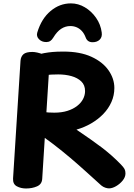

<svg xmlns="http://www.w3.org/2000/svg" viewBox="-20 -1077 774 1113"><path d="M98.9 -724.8Q100.9 -749.4 116 -762.7Q131.1 -775.9 167.6 -775.9Q179.7 -775.9 196.7 -772.2Q213.8 -768.6 230.2 -761.1Q246.7 -753.7 257.4 -741.9Q268.1 -730.1 267.1 -713.7L224.7 -40.2Q222.9 -9.1 194.8 3.2Q166.7 15.6 130.8 15.6Q100.8 15.6 77.3 2.8Q53.9 -9.9 55.7 -42.6ZM202.4 -635.6Q190.4 -633.6 182.2 -643.2Q174 -652.8 168.2 -667.8Q162.3 -682.9 159.6 -698Q156.9 -713.1 156.9 -721.1Q156.9 -738.1 174.6 -749.3Q192.3 -760.4 236.3 -769.1Q259.3 -773.4 284.9 -775.7Q310.6 -778 348.1 -778Q444 -778 509.7 -748Q575.3 -718 609.1 -669.5Q642.9 -621 642.9 -567Q642.9 -524 626 -485.8Q609.1 -447.6 578.8 -416.2Q548.4 -384.8 508.5 -361.6Q468.6 -338.4 423.2 -325.6Q470.2 -293.6 505.5 -268.9Q540.8 -244.2 569.7 -222.2Q598.6 -200.1 625.3 -176.7Q652 -153.2 681.1 -123.4Q696.7 -107.1 702 -96.9Q707.3 -86.7 707.3 -71.7Q707.3 -50.3 691.2 -30.5Q675.1 -10.7 652.9 2.2Q630.8 15 611.8 15Q602.8 15 590.4 11Q578.1 7 567.1 -2Q527.1 -38 482.1 -78.9Q437 -119.9 388.5 -161.1Q340 -202.2 289.8 -240.7Q239.7 -279.1 188.7 -312.1L195.2 -432.9Q206.2 -431.9 232.4 -427.9Q258.7 -423.9 295 -423.9Q337.6 -423.9 370.6 -434.3Q403.6 -444.7 426.6 -462.5Q449.7 -480.3 461.4 -502.7Q473.1 -525.1 473.1 -549.1Q473.1 -584 451.2 -605Q429.3 -626 394.2 -635.8Q359.1 -645.6 317.4 -645.6Q294.4 -645.6 277.4 -644.6Q260.4 -643.6 243.4 -641.6Q226.4 -639.6 202.4 -635.6ZM516.6 -832.2Q486.8 -832.2 476.7 -859.6Q468.3 -882.2 454.7 -897Q441 -911.8 424 -918.9Q407 -926 387.9 -926Q358.9 -926 334.4 -909.9Q309.9 -893.8 289.3 -859.6Q281 -845.7 271.3 -839.4Q261.6 -833.2 248.1 -833.2Q221.8 -833.2 205.7 -850Q189.6 -866.8 196.1 -888.6Q220.3 -969 273.2 -1013.2Q326 -1057.4 391 -1057.4Q433.7 -1057.4 471.9 -1034.7Q510.2 -1012 536.9 -973.7Q563.7 -935.4 569.7 -888.6Q573.4 -862.6 558.2 -847.4Q543 -832.2 516.6 -832.2Z"/></svg>

Font: Playpen Sans
Style: Regular
Weight: 400
Designer: Laura Meseguer, Veronika Burian, José Scaglione, Kostas Bartsokas, Vera Evstafieva, Tom Grace, Yorlmar Campos
Foundry: TypeTogether
Version: Version 2.000